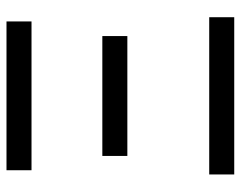

<svg xmlns="http://www.w3.org/2000/svg" viewBox="-95 -642 741 591"><g transform="rotate(-90 275.5 -346.5)"><path d="M460 -325H91V-402H460ZM518 4H34V-73H518ZM47 -697H505V-620H47Z"/></g></svg>

Font: Repo Regular
Style: Regular
Weight: 400
Designer: Stefan Peev
Foundry: Context Ltd
Version: Version 1.502